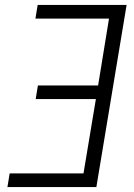

<svg xmlns="http://www.w3.org/2000/svg" viewBox="-20 -755 540 775"><path d="M10 0 19 -55H317L367 -355H124L133 -410H376L420 -680H123L132 -735H491L369 0Z"/></svg>

Font: Iosevka SS04 Light
Style: Italic
Weight: 300
Italic angle: -9°
Monospace: yes
Designer: Belleve Invis
Foundry: Belleve Invis
Version: Version 19.0.0; ttfautohint (v1.8.4)